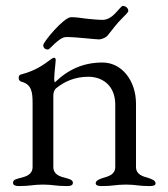

<svg xmlns="http://www.w3.org/2000/svg" viewBox="-20 -625 568 648"><path d="M142 -458C146 -458 156 -470 165 -478C176 -488 190 -500 204 -500C240 -500 299 -492 315 -492C319 -492 336 -496 344 -506C357 -522 375 -547 391 -562C405 -576 413 -584 413 -588C413 -598 404 -605 394 -605C390 -605 380 -591 366 -577C356 -567 342 -558 327 -558C309 -558 293 -560 271 -562C252 -564 242 -567 220 -567C195 -567 126 -483 126 -473C126 -463 132 -458 142 -458ZM44 3C84 3 90 -2 125 -2C160 -2 166 3 206 3C219 3 226 0 226 -8C226 -16 219 -20 203 -24C183 -29 160 -35 160 -62V-303C160 -311 163 -321 168 -326C196 -349 231 -366 279 -366C333 -365 369 -330 369 -272V-62C369 -35 346 -30 326 -24C315 -20 303 -16 303 -6C303 2 316 3 323 3C363 3 370 -2 405 -2C440 -2 445 3 485 3C493 3 505 2 505 -6C505 -16 493 -20 482 -24C462 -30 439 -35 439 -62V-275C439 -353 391 -414 326 -414C263 -414 212 -392 165 -347C164 -348 163 -353 163 -359C163 -378 168 -414 168 -423C168 -427 166 -430 163 -430C159 -430 156 -428 152 -425C124 -404 98 -386 52 -374C46 -373 43 -369 43 -362C43 -354 47 -351 53 -349C87 -340 90 -313 90 -277V-62C90 -35 67 -29 47 -24C32 -20 24 -18 24 -8C24 0 32 3 44 3Z"/></svg>

Font: EB Garamond
Style: Regular
Weight: 400
Designer: Georg Duffner and Octavio Pardo
Foundry: Georg Duffner
Version: Version 1.000;PS 001.000;hotconv 1.0.88;makeotf.lib2.5.64775